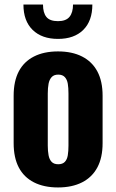

<svg xmlns="http://www.w3.org/2000/svg" viewBox="-20 -814 511 844"><path d="M235 10Q173 10 129 -12.5Q85 -35 62.5 -78Q40 -121 40 -185V-393Q40 -457 62.5 -500Q85 -543 129 -565.5Q173 -588 235 -588Q297 -588 341 -565.5Q385 -543 408 -500Q431 -457 431 -393V-185Q431 -121 408 -78Q385 -35 341 -12.5Q297 10 235 10ZM236 -92Q255 -92 265 -102.5Q275 -113 278 -131.5Q281 -150 281 -174V-403Q281 -428 278 -446Q275 -464 265 -475Q255 -486 236 -486Q217 -486 207 -475Q197 -464 193.5 -446Q190 -428 190 -403V-174Q190 -150 193.5 -131.5Q197 -113 207 -102.5Q217 -92 236 -92ZM235 -643Q164 -643 123.5 -682.5Q83 -722 83 -794H169Q169 -758 184 -739.5Q199 -721 235 -721Q270 -721 285.5 -740Q301 -759 301 -794H386Q386 -722 346 -682.5Q306 -643 235 -643Z"/></svg>

Font: Oswald SemiBold
Style: Regular
Weight: 600
Designer: Vernon Adams
Foundry: Vernon Adams
Version: Version 4.100; ttfautohint (v1.8.1.43-b0c9)